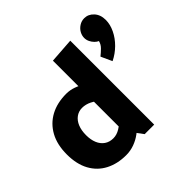

<svg xmlns="http://www.w3.org/2000/svg" viewBox="-180 -936 1142 1142"><g transform="rotate(-45 391.0 -365.5)"><path d="M668 -742Q645 -742 625.5 -729.5Q606 -717 595.5 -698Q585 -679 585 -659Q585 -642 592.5 -626.5Q600 -611 611.5 -599.5Q623 -588 634 -584Q629 -562 611.5 -544.5Q594 -527 575 -512L607 -442Q648 -462 681 -494.5Q714 -527 733 -566.5Q752 -606 752 -644Q752 -688 727 -715Q702 -742 668 -742ZM358 -104 435 0H515V-706L358 -695ZM402 -179Q370 -148 342.5 -131Q315 -114 286 -114Q254 -114 231 -130Q208 -146 196 -174.5Q184 -203 184 -242Q184 -282 196 -311.5Q208 -341 230.5 -357.5Q253 -374 282 -374Q312 -374 341 -359.5Q370 -345 402 -313L446 -410Q425 -438 396.5 -458Q368 -478 337 -489Q306 -500 275 -500Q198 -500 141.5 -469.5Q85 -439 53.5 -381.5Q22 -324 22 -242Q22 -160 53 -103.5Q84 -47 140 -18Q196 11 269 11Q305 11 338 -1Q371 -13 398.5 -33.5Q426 -54 446 -78Z"/></g></svg>

Font: Catamaran ExtraBold
Style: Regular
Weight: 800
Designer: Pria Ravichandran
Version: Version 2.000